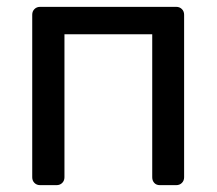

<svg xmlns="http://www.w3.org/2000/svg" viewBox="-20 -540 632 560"><path d="M97 0Q87 0 80.5 -6.5Q74 -13 74 -23V-497Q74 -507 80.5 -513.5Q87 -520 97 -520H494Q504 -520 510.5 -513.5Q517 -507 517 -497V-23Q517 -13 510.5 -6.5Q504 0 494 0H446Q436 0 430 -6.5Q424 -13 424 -23V-440H168V-23Q168 -13 161.5 -6.5Q155 0 145 0Z"/></svg>

Font: DVN-Rubik
Style: Regular
Weight: 400
Designer: Hubert and Fischer
Foundry: Hubert & Fischer
Version: Version 2.102